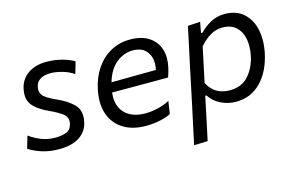

<svg xmlns="http://www.w3.org/2000/svg" viewBox="-89 -724 1751 1135"><g transform="rotate(-15 787.0 -156.5)"><path d="M197 11Q140 11 93.2 -4.2Q46.5 -19.5 15 -40.5L37 -115.5Q69.5 -92 108.2 -76.2Q147 -60.5 195.5 -60.5Q231.5 -60.5 260.2 -71Q289 -81.5 297.5 -117Q299.5 -126 299.5 -134Q299.5 -157 282.5 -173.5Q259 -195.5 194 -225Q130 -254.5 102 -291Q82.5 -316 82.5 -352.5Q82.5 -369 86.5 -388Q99 -445.5 144.5 -476.5Q190 -507.5 256 -507.5Q305.5 -507.5 349.8 -496Q394 -484.5 425.5 -465.5L404.5 -393Q374 -414.5 333.8 -425.5Q293.5 -436.5 263 -436.5Q246.5 -436.5 227 -432.2Q207.5 -428 191.8 -415.2Q176 -402.5 170.5 -377Q168.5 -368.5 168.5 -361Q168.5 -342 180 -326.5Q195.5 -305 255.5 -278.5Q324 -248 360 -210.5Q386 -183 386 -141Q386 -124.5 382 -106Q371 -52 325 -20.5Q279 11 197 11Z M731 11Q647.5 11 591.5 -24.2Q535.5 -59.5 513.5 -123Q501.5 -158 501.5 -199.5Q501.5 -233.5 509.5 -271.5Q524.5 -343 561 -396Q597.5 -449 650.5 -478Q703.5 -507 768 -507Q839 -507 883.5 -477.8Q928 -448.5 944 -398.5Q952 -372.5 952 -343.5Q952 -316 945 -286Q942 -272.5 937.5 -258Q933 -243.5 929 -231.5H586Q584.5 -217.5 584.5 -204Q584.5 -144 620 -107Q663 -61.5 745.5 -61.5Q782 -61.5 822.2 -70.8Q862.5 -80 894.5 -98L883 -20.5Q864.5 -9.5 822.2 0.8Q780 11 731 11ZM768.5 -440.5Q714 -440.5 667.5 -404Q621 -367.5 598.5 -291L870.5 -293.5L871 -295Q875.5 -315.5 875.5 -334Q875.5 -371 857 -399Q829.5 -440.5 768.5 -440.5Z M974 195Q986 140.5 997 87Q1008.5 34.5 1021.5 -26.5L1072.5 -269Q1083 -317 1095.5 -375.5Q1107.5 -433.5 1121 -496L1197 -501L1185 -435H1194Q1221.5 -464.5 1260.5 -486.2Q1299.5 -508 1347 -508Q1420 -508 1463.5 -468.2Q1507 -428.5 1521 -363.5Q1527 -334 1527 -302Q1527 -264 1518.5 -223.5Q1496 -116 1434.2 -52.5Q1372.5 11 1282 11Q1231.5 11 1188.5 -10.5Q1145.5 -32 1120.5 -70.5H1113L1103 -23Q1091 35 1080.2 86Q1069.5 137 1057.5 192ZM1263.5 -64Q1336 -64 1378 -111.5Q1420 -159 1435 -230.5Q1441 -261 1441 -288.5Q1441 -311 1437 -332Q1428 -378 1397.5 -406Q1367 -434 1313.5 -434Q1275.5 -434 1240.8 -413.8Q1206 -393.5 1174 -356.5L1129 -144Q1151 -102.5 1184.2 -83.2Q1217.5 -64 1263.5 -64Z"/></g></svg>

Font: Heraclito
Style: Italic
Weight: 400
Italic angle: -12°
Designer: Kostas Bartsokas (font) & Cristiano Sobral (main changes)
Foundry: Kostas Bartsokas (font) & Cristiano Sobral (main changes)
Version: Version 1.00;July 8, 2020;FontCreator 13.0.0.2655 64-bit